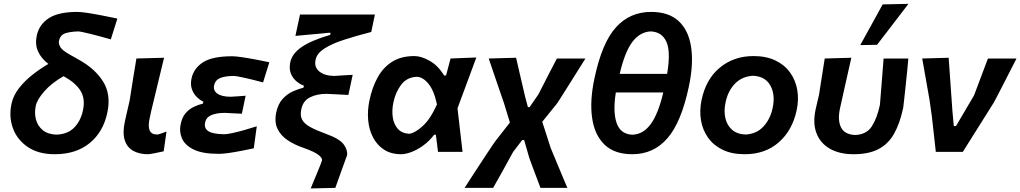

<svg xmlns="http://www.w3.org/2000/svg" viewBox="-20 -810 5442 1024"><path d="M272 12.5Q184.5 12.5 127.8 -26.2Q71 -65 48.8 -126.5Q26.5 -188 41.5 -257Q51 -301 81.5 -340Q112 -379 153.8 -411.8Q195.5 -444.5 238 -469Q200.5 -497.5 183.2 -535.2Q166 -573 176 -620Q188.5 -679 240 -712.8Q291.5 -746.5 393 -746.5Q411.5 -746.5 447.5 -741Q483.5 -735.5 525.8 -727.2Q568 -719 606 -711L571 -600Q506.5 -618.5 457.2 -630.5Q408 -642.5 396.5 -642.5Q352 -641 326.8 -632Q301.5 -623 294.5 -592.5Q291.5 -576.5 301.8 -559Q312 -541.5 351 -519.5L401.5 -491Q487 -443.5 530 -374.8Q573 -306 552.5 -209.5Q530.5 -105.5 457.8 -46.5Q385 12.5 272 12.5ZM171 -246.5Q162.5 -207.5 171.8 -172.8Q181 -138 208.2 -115.8Q235.5 -93.5 280.5 -92Q341.5 -94 376 -129.8Q410.5 -165.5 422.5 -221.5Q436 -284.5 408.2 -327.8Q380.5 -371 318.5 -403.5Q254.5 -366.5 216.2 -322.8Q178 -279 171 -246.5Z M768.5 12.5Q724 12.5 691.5 -5Q659 -22.5 645.8 -61Q632.5 -99.5 646 -162.5Q653.5 -197.5 659.5 -222Q665.5 -246.5 671.5 -274Q682 -341.5 690.2 -393Q698.5 -444.5 707.5 -498L855 -502Q834 -414.5 816 -340.5Q798 -266.5 786 -216L777.5 -176Q769 -136.5 778.2 -114.5Q787.5 -92.5 819 -92.5Q827 -92.5 868 -108.5L853 -3Q829 2.5 803 7.5Q777 12.5 768.5 12.5Z M1146.5 10.5Q1059 10.5 1012 -13Q965 -36.5 950 -73Q935 -109.5 943.5 -147.5Q951 -184.5 969.8 -206.2Q988.5 -228 1013 -239.8Q1037.5 -251.5 1062.5 -257.5L1064.5 -268Q1047.5 -275.5 1030.2 -292Q1013 -308.5 1003.8 -333.5Q994.5 -358.5 1001.5 -392Q1013 -445.5 1062.8 -477.8Q1112.5 -510 1219 -510Q1235.5 -510 1268.8 -505.2Q1302 -500.5 1341.5 -493Q1381 -485.5 1416.5 -478L1383 -370.5Q1323.5 -386.5 1280.8 -395.8Q1238 -405 1226.5 -405Q1178 -404.5 1152.8 -393.2Q1127.5 -382 1122 -355.5Q1116 -327.5 1139.2 -310.8Q1162.5 -294 1210 -294Q1230.5 -295 1251 -296.5Q1271.5 -298 1290 -299.5L1270 -203.5Q1248.5 -204.5 1229 -205.5Q1209.5 -206.5 1178.5 -208Q1135.5 -208 1107.5 -196.2Q1079.5 -184.5 1074 -156.5Q1067.5 -127 1090.2 -111Q1113 -95 1176 -94Q1190 -94 1219 -100.2Q1248 -106.5 1282.8 -116.2Q1317.5 -126 1349.5 -136.5L1333.5 -19Q1303.5 -12.5 1268.8 -5.8Q1234 1 1201.5 5.8Q1169 10.5 1146.5 10.5Z M1637 195Q1644.5 177.5 1654.2 153.5Q1664 129.5 1673.8 106.2Q1683.5 83 1690 66.2Q1696.5 49.5 1697 46.5Q1700.5 33 1678.5 16Q1656.5 -1 1600 -21Q1552 -37 1514.8 -61.8Q1477.5 -86.5 1460 -123Q1442.5 -159.5 1453.5 -211.5Q1463.5 -257 1488 -283.2Q1512.5 -309.5 1542.5 -322.8Q1572.5 -336 1598.5 -342.5L1601 -353Q1581 -360 1561.2 -376.2Q1541.5 -392.5 1531.2 -418Q1521 -443.5 1528.5 -479.5Q1538.5 -525 1590 -560Q1641.5 -595 1741 -624L1743 -635H1731Q1713.5 -633 1683.2 -630.2Q1653 -627.5 1619 -624.5Q1585 -621.5 1555.5 -618.5L1580 -732.5H1979.5L1960 -639.5Q1878 -618.5 1813.8 -597.5Q1749.5 -576.5 1710.2 -551.2Q1671 -526 1663.5 -493Q1654 -452 1683 -428.8Q1712 -405.5 1763 -405Q1787.5 -407 1812 -408.2Q1836.5 -409.5 1861 -411L1838 -303.5Q1810.5 -305 1783 -306.5Q1755.5 -308 1721 -309.5Q1670.5 -309.5 1633.2 -290.8Q1596 -272 1587 -227.5Q1579.5 -193.5 1591.5 -171.5Q1603.5 -149.5 1635.2 -132.2Q1667 -115 1720 -95.5Q1791 -70 1813 -39.8Q1835 -9.5 1831 18Q1813.5 66 1796 114.8Q1778.5 163.5 1768.5 192Z M2120 12.5Q2065.5 12.5 2028 -12Q1990.5 -36.5 1969.2 -77.8Q1948 -119 1943.5 -170.2Q1939 -221.5 1950.5 -275Q1965 -344.5 1994.5 -397.8Q2024 -451 2072 -481Q2120 -511 2190 -511Q2227 -511 2271.8 -485.5Q2316.5 -460 2348.5 -407.5H2359Q2365 -431.5 2371.5 -454.8Q2378 -478 2383 -498L2520.5 -503.5Q2495.5 -436 2469.5 -365.8Q2443.5 -295.5 2420 -232.5Q2427 -174 2433.5 -115.8Q2440 -57.5 2447 0H2316Q2313.5 -22.5 2310.5 -45.2Q2307.5 -68 2304.5 -91.5H2295.5Q2268 -55.5 2235.2 -32.5Q2202.5 -9.5 2172.2 1.5Q2142 12.5 2120 12.5ZM2162.5 -96.5Q2193.5 -100.5 2234.5 -137.8Q2275.5 -175 2310.5 -253Q2295 -327 2265.2 -363.2Q2235.5 -399.5 2203 -400.5Q2149.5 -398 2119.5 -358Q2089.5 -318 2078.5 -265.5Q2069 -222 2074.8 -184.2Q2080.5 -146.5 2102.2 -122.5Q2124 -98.5 2162.5 -96.5Z M2458 192Q2470.5 172 2490.2 141.8Q2510 111.5 2531.8 78Q2553.5 44.5 2573.2 14.8Q2593 -15 2606.5 -35Q2620 -55 2622.5 -58L2699.5 -156.5L2668.5 -258Q2648 -317.5 2627.2 -378.2Q2606.5 -439 2586.5 -498L2732.5 -502Q2739 -472.5 2748.2 -433.5Q2757.5 -394.5 2766 -357.2Q2774.5 -320 2780.5 -295L2795.5 -238.5H2804.5L2852 -307.5Q2881.5 -366 2906.8 -414.8Q2932 -463.5 2950 -498H3102.5Q3089.5 -477.5 3071 -448Q3052.5 -418.5 3032.2 -386.2Q3012 -354 2994 -325.5Q2976 -297 2964 -278.2Q2952 -259.5 2950 -257L2872 -160.5L2917.5 -19.5Q2937.5 28 2952.2 63.8Q2967 99.5 2979.8 130Q2992.5 160.5 3006 192H2862.5Q2855 171.5 2845 145.5Q2835 119.5 2825.8 94.5Q2816.5 69.5 2810 52Q2803.5 34.5 2802.5 31L2775.5 -63H2765L2716.5 0.5Q2685.5 58 2658 106.8Q2630.5 155.5 2610 192Z M3352.5 12.5Q3256.5 12.5 3203.5 -39.2Q3150.5 -91 3137.8 -182.2Q3125 -273.5 3150.5 -392.5Q3190.5 -582 3265 -664.2Q3339.5 -746.5 3452.5 -746.5Q3546.5 -746.5 3599.5 -697.5Q3652.5 -648.5 3666 -558.5Q3679.5 -468.5 3653.5 -346.5Q3613.5 -158 3539.8 -72.8Q3466 12.5 3352.5 12.5ZM3450.5 -642.5Q3393.5 -640 3353 -587Q3312.5 -534 3285 -416H3538Q3558 -535 3534 -587.5Q3510 -640 3450.5 -642.5ZM3353.5 -91.5Q3411.5 -94 3451.2 -149Q3491 -204 3517.5 -317H3264.5Q3248 -215 3268.5 -154.5Q3289 -94 3353.5 -91.5Z M3952 12.5Q3882.5 12.5 3833.5 -11.5Q3784.5 -35.5 3755.8 -76.5Q3727 -117.5 3718.5 -169Q3710 -220.5 3721.5 -276Q3744.5 -387.5 3819 -449.2Q3893.5 -511 3999 -511Q4066.5 -511 4115.5 -487.5Q4164.5 -464 4193.8 -423.2Q4223 -382.5 4232 -330.8Q4241 -279 4229 -223Q4206.5 -115.5 4134 -51.5Q4061.5 12.5 3952 12.5ZM3956 -92.5Q4015.5 -95.5 4052.2 -135.8Q4089 -176 4101 -235.5Q4115.5 -303.5 4089.2 -352.8Q4063 -402 3997.5 -406Q3938 -403 3900 -364Q3862 -325 3849.5 -263Q3840 -218.5 3848.5 -180.5Q3857 -142.5 3883.8 -118.5Q3910.5 -94.5 3956 -92.5Z M4532.5 12.5Q4457 12.5 4406 -16.8Q4355 -46 4334.5 -99.8Q4314 -153.5 4330 -226.5Q4334.5 -248.5 4339.2 -266.8Q4344 -285 4348 -303.5Q4357 -361 4364 -406Q4371 -451 4378.5 -498L4520.5 -502Q4502 -420 4486.2 -350Q4470.5 -280 4460 -232Q4446.5 -169.5 4465.2 -131Q4484 -92.5 4541 -90Q4602 -92.5 4630.2 -137Q4658.5 -181.5 4673 -251.5Q4677.5 -308.5 4683 -376.8Q4688.5 -445 4692.5 -498H4824.5Q4822 -468 4817.8 -425.8Q4813.5 -383.5 4809 -341.8Q4804.5 -300 4801.2 -270Q4798 -240 4797 -234.5Q4779.5 -152.5 4748.8 -97.5Q4718 -42.5 4665.8 -15Q4613.5 12.5 4532.5 12.5ZM4568 -569.5Q4598.5 -624.5 4628.2 -678.5Q4658 -732.5 4687.5 -786.5L4825 -789.5Q4801.5 -758.5 4772.2 -720.5Q4743 -682.5 4713.2 -643.5Q4683.5 -604.5 4657.5 -571Z M4971 0Q4966 -45.5 4960.5 -94.8Q4955 -144 4950 -188.5L4937.5 -277Q4928 -331.5 4918 -387.5Q4908 -443.5 4898.5 -498L5039.5 -502Q5044 -441.5 5049.2 -365Q5054.5 -288.5 5059.5 -218.5L5067 -137.5H5078.5L5175 -301.5Q5193 -349.5 5211.8 -399.2Q5230.5 -449 5249 -498H5401.5Q5386 -468 5366.5 -429.8Q5347 -391.5 5328.2 -355Q5309.5 -318.5 5296.2 -293Q5283 -267.5 5280.5 -263.5Q5238.5 -196.5 5197 -130.5Q5155.5 -64.5 5115 0Z"/></svg>

Font: Commissioner Loud SemiBold
Style: Italic
Weight: 600
Italic angle: -12°
Designer: Kostas Bartsokas
Foundry: Kostas Bartsokas
Version: Version 1.000; ttfautohint (v1.8.3)